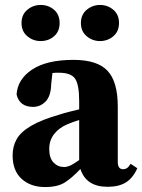

<svg xmlns="http://www.w3.org/2000/svg" viewBox="-20 -741 575 776"><path d="M415 14Q328 14 305 -58Q273 -24 243.5 -4.5Q214 15 162 15Q104 15 67.5 -18Q31 -51 31 -113Q31 -149 47 -178Q63 -207 105 -232Q147 -257 224 -279Q239 -284 259 -289Q279 -294 300 -299V-332Q300 -399 283.5 -423Q267 -447 219 -447Q212 -447 206 -447Q200 -447 192 -446L187 -402Q186 -353 164.5 -331Q143 -309 114 -309Q59 -309 47 -359Q51 -421 110 -460Q169 -499 277 -499Q373 -499 414.5 -455Q456 -411 456 -310V-86Q456 -57 478 -57Q486 -57 493 -61.5Q500 -66 508 -79L535 -61Q517 -21 488.5 -3.5Q460 14 415 14ZM179 -139Q179 -102 196.5 -84Q214 -66 239 -66Q250 -66 262 -71Q274 -76 300 -94V-256Q287 -252 274.5 -247.5Q262 -243 253 -239Q219 -225 199 -199.5Q179 -174 179 -139ZM144 -575Q114 -575 90.5 -594.5Q67 -614 67 -648Q67 -682 90.5 -701.5Q114 -721 144 -721Q176 -721 198.5 -701.5Q221 -682 221 -648Q221 -614 198.5 -594.5Q176 -575 144 -575ZM384 -575Q354 -575 330.5 -594.5Q307 -614 307 -648Q307 -682 330.5 -701.5Q354 -721 384 -721Q415 -721 438 -701.5Q461 -682 461 -648Q461 -614 438 -594.5Q415 -575 384 -575Z"/></svg>

Font: Source Serif Pro
Style: Bold
Weight: 700
Designer: Frank Grießhammer
Foundry: Adobe Systems Incorporated
Version: Version 3.001;hotconv 1.0.111;makeotfexe 2.5.65597